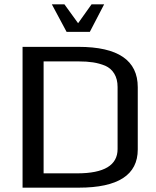

<svg xmlns="http://www.w3.org/2000/svg" viewBox="-20 -865 719 885"><path d="M219 -845H277L340 -758L402 -845H460L394 -718H287ZM84 -649H342Q615 -649 615 -463V-176Q615 0 343 0H84ZM336 -66Q522 -66 522 -178V-464Q522 -500 507 -525Q492 -550 465 -562Q438 -573 409 -577.5Q380 -582 341 -582H181V-66Z"/></svg>

Font: Play
Style: Regular
Weight: 400
Designer: Jonas Hecksher (Cyrillic expansion: Cyreal)
Foundry: Jonas Hecksher, Playtype, e-types AS
Version: Version 2.101; ttfautohint (v1.5.65-e2d9)